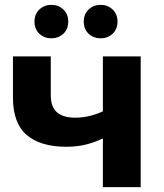

<svg xmlns="http://www.w3.org/2000/svg" viewBox="-20 -770 674 790"><path d="M253.2 -166.1Q146.6 -166.1 89.9 -214.6Q33.3 -263.2 33.3 -368.5V-537.9H188.9V-378.7Q188.9 -328.9 215.1 -307.3Q241.4 -285.8 288.5 -285.8Q321.9 -285.8 353.7 -294.1Q385.4 -302.4 413.7 -317L414.1 -206.1Q381.2 -188.3 341.3 -177.2Q301.4 -166.1 253.2 -166.1ZM403.3 0V-537.9H558.9V0ZM394 -612.3Q365.1 -612.3 344.8 -631.1Q324.6 -650 324.6 -681Q324.6 -711.9 344.8 -731Q365.1 -750.1 394 -750.1Q423 -750.1 443.3 -731Q463.5 -711.9 463.5 -681Q463.5 -650 443.3 -631.1Q423 -612.3 394 -612.3ZM191.3 -612.3Q162.4 -612.3 142.1 -631.1Q121.9 -650 121.9 -681Q121.9 -711.9 142.1 -731Q162.4 -750.1 191.3 -750.1Q220.3 -750.1 240.6 -731Q260.8 -711.9 260.8 -681Q260.8 -650 240.6 -631.1Q220.3 -612.3 191.3 -612.3Z"/></svg>

Font: Montserrat Thin
Style: Regular
Weight: 100
Designer: Julieta Ulanovsky
Foundry: Julieta Ulanovsky
Version: Version 9.000